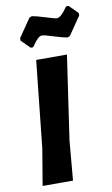

<svg xmlns="http://www.w3.org/2000/svg" viewBox="-98 -939 575 989"><g transform="rotate(-10 190.0 -445.0)"><path d="M335 -890 380 -845V-832L314 -736L301 -731Q280 -734 232.5 -749Q185 -764 175 -764Q170 -764 166 -763Q162 -762 157.5 -758.5Q153 -755 150 -752.5Q147 -750 142 -744Q137 -738 134.5 -734.5Q132 -731 126 -723Q120 -715 118 -712H105L60 -757V-770L126 -866L139 -871Q160 -868 207.5 -853Q255 -838 265 -838Q286 -838 318 -885Q321 -888 322 -890ZM283 -645 219 -206 201 0H42L74 -191L122 -645Z"/></g></svg>

Font: Alegreya Sans ExtraBold
Style: Italic
Weight: 800
Italic angle: -7°
Designer: Juan Pablo del Peral
Foundry: Huerta Tipografica
Version: Version 2.007